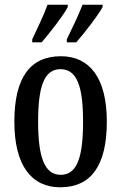

<svg xmlns="http://www.w3.org/2000/svg" viewBox="-20 -786 515 816"><path d="M264 -619V-606H304C341 -648 397 -721 416 -756V-766H331C313 -721 289 -670 264 -619ZM117 -619V-606H157C193 -648 250 -721 268 -756V-766H182C166 -721 141 -670 117 -619ZM236 10C366 10 434 -81 434 -269C434 -456 360 -547 239 -547C108 -547 41 -456 41 -269C41 -81 115 10 236 10ZM238 -43C168 -43 142 -121 142 -269C142 -417 167 -492 237 -492C308 -492 333 -417 333 -269C333 -121 309 -43 238 -43Z"/></svg>

Font: Noto Serif Tamil ExtraCondensed Medium
Style: Italic
Weight: 500
Width: 2
Italic angle: -12°
Designer: Indian Type Foundry, Tom Grace, and the Monotype Design Team
Foundry: Monotype Imaging Inc.
Version: Version 2.003